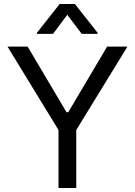

<svg xmlns="http://www.w3.org/2000/svg" viewBox="-20 -940 674 960"><path d="M118.2 -707 312.5 -378.9H321.3L515.6 -707H617.2L361.3 -290V0H272.5V-290L17.6 -707ZM316.4 -866.2 245.1 -770.5H165V-776.4L278.3 -919.9H354.5L467.8 -776.4V-770.5H388.7Z"/></svg>

Font: WEMIX Pretendard Variable
Style: Regular
Weight: 400
Designer: Base glyphs from Inter by Rasmus Andersson; Hangeul glyphs from Noto Sans CJK(Source Han Sans) by Jang Soo-young and Kan
Foundry: Kil Hyung-jin
Version: Version 1.000;Glyphs 3.2 (3208)